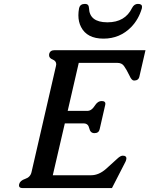

<svg xmlns="http://www.w3.org/2000/svg" viewBox="-20 -952 764 982"><path d="M509.3 -754.4Q424.8 -754.4 394.5 -814Q380.9 -840.3 380.9 -874Q380.9 -890.6 384.3 -909.2L384.8 -910.6Q389.6 -932.1 415 -932.1Q434.1 -932.1 435.1 -911.1Q437.5 -838.4 527.8 -837.9H530.3Q619.6 -837.9 655.3 -911.1Q666 -932.1 685.5 -932.1Q706.5 -932.1 706.5 -917Q706.5 -914.1 705.6 -910.2V-909.2Q689 -853 651.4 -814Q593.3 -754.4 509.3 -754.4ZM250 -55.7H446.3Q485.4 -55.7 522.5 -88.4Q559.1 -121.1 580.1 -140.6Q596.2 -155.8 607.9 -155.8Q626.5 -155.8 626.5 -142.1Q626.5 -139.2 625.5 -135.7Q624 -128.4 621.1 -123.5L552.7 9.8H94.2Q77.1 9.8 77.1 -3.9Q77.1 -6.8 78.1 -10.3Q82.5 -28.3 108.9 -37.1Q135.3 -45.9 141.1 -71.3L266.1 -613.8Q267.1 -618.7 267.6 -623Q267.6 -640.1 249.5 -647.5Q231 -654.8 231 -669.4Q231 -672.4 231.4 -675.3Q235.8 -695.3 258.8 -695.3H724.1L692.9 -560.1Q688.5 -540 665.5 -540Q653.3 -540 642.6 -564.5Q626.5 -597.7 614.3 -614.3Q603 -630.4 580.6 -630.4Q580.1 -630.4 579.1 -630.4H382.8L326.2 -384.8H425.8Q448.2 -384.8 463.9 -410.2Q479 -435.1 500 -435.1Q500.5 -435.1 501 -435.1Q519 -435.1 519 -421.4Q519 -418.5 518.1 -415L489.7 -291Q485.4 -271 462.9 -271Q441.9 -271 436.5 -295.9Q431.2 -320.8 408.2 -320.8H311.5Z"/></svg>

Font: Caudex
Style: Bold
Weight: 700
Italic angle: -13°
Version: Version 1.04